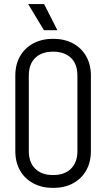

<svg xmlns="http://www.w3.org/2000/svg" viewBox="-20 -905 520 940"><path d="M359 -164V-536H425V-164ZM55 -164V-536H121V-164ZM425 -535H359Q359 -591 327.5 -621.5Q296 -652 240 -652V-715Q296 -715 337.5 -692.5Q379 -670 402 -629.5Q425 -589 425 -535ZM55 -535Q55 -589 78 -629.5Q101 -670 143 -692.5Q185 -715 240 -715V-652Q184 -652 152.5 -621.5Q121 -591 121 -535ZM425 -165Q425 -111 402 -70.5Q379 -30 337.5 -7.5Q296 15 240 15V-48Q296 -48 327.5 -79Q359 -110 359 -165ZM55 -165H121Q121 -110 152.5 -79Q184 -48 240 -48V15Q185 15 143 -7.5Q101 -30 78 -70.5Q55 -111 55 -165ZM195 -757 118 -885H196L261 -757Z"/></svg>

Font: Akshar Light
Style: Regular
Weight: 300
Designer: Tall Chai
Foundry: Tall Chai
Version: Version 1.100